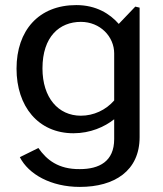

<svg xmlns="http://www.w3.org/2000/svg" viewBox="-20 -560 639 755"><path d="M294 175C430 175 529 112 529 -21V-530L512 -534L447 -466C412 -506 358 -540 280 -540C132 -540 45 -440 45 -290C45 -142 130 -36 269 -36C335 -36 391 -61 429 -91V-13C429 75 370 105 294 105C209 106 163 68 131 22L58 58C92 125 180 175 294 175ZM298 -105C209 -105 147 -176 147 -291C147 -416 214 -474 298 -474C374 -474 429 -416 429 -350V-165C396 -127 348 -105 298 -105Z"/></svg>

Font: Bisquit Text
Style: Regular
Weight: 400
Version: Version 1.004;Glyphs 3.2.3 (3260)